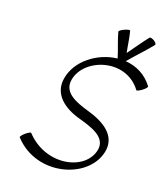

<svg xmlns="http://www.w3.org/2000/svg" viewBox="-191 -1212 1198 1373"><g transform="rotate(20 408.5 -525.5)"><path d="M79 -91C279 127 642 23 688 -202C715 -334 597 -401 472 -436C376 -464 270 -501 286 -603C315 -782 608 -881 747 -693C750 -689 768 -697 788 -712C807 -726 820 -742 817 -747C763 -821 686 -856 605 -862C656 -923 712 -980 762 -1042C767 -1048 759 -1061 744 -1070C728 -1080 712 -1083 707 -1078C666 -1026 630 -972 591 -919C580 -972 574 -1026 560 -1078C559 -1083 541 -1080 519 -1070C498 -1061 481 -1048 483 -1042C499 -980 526 -922 544 -860C398 -844 257 -738 233 -597C211 -471 312 -397 430 -364C533 -335 653 -301 635 -198C601 -23 316 35 145 -149C142 -153 124 -143 106 -128C87 -112 75 -95 79 -91Z"/></g></svg>

Font: Nupuram Light Oblique
Style: Regular
Weight: 300
Designer: Santhosh Thottingal (santhosh.thottingal@gmail.com)
Foundry: SMC
Version: Version 1.000